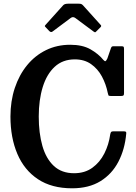

<svg xmlns="http://www.w3.org/2000/svg" viewBox="-20 -1005 736 1038"><path d="M36.5 -375Q36.5 -458.5 60 -529.2Q83.5 -600 126.5 -652.5Q169.5 -705 228.8 -734Q288 -763 359.5 -763Q426 -763 469 -738.5Q512 -714 539 -681Q546.5 -672.5 550.5 -674.5Q554.5 -676.5 560.5 -689L580 -745.5Q582.5 -751 584.8 -753Q587 -755 596 -755H636Q646 -755 648.2 -752.2Q650.5 -749.5 650.5 -739.5V-501.5Q650.5 -491.5 647.2 -488.8Q644 -486 633.5 -486H580Q568 -486 566.2 -489.8Q564.5 -493.5 562.5 -503Q553 -550.5 530.8 -591.8Q508.5 -633 472.2 -658.5Q436 -684 384.5 -684Q319 -684 275.8 -644Q232.5 -604 211 -534.2Q189.5 -464.5 189.5 -375Q189.5 -285.5 209.2 -216.2Q229 -147 271.2 -107.8Q313.5 -68.5 380.5 -68.5Q438.5 -68.5 479.2 -98Q520 -127.5 544.2 -175.5Q568.5 -223.5 576 -279Q578 -288.5 581 -291.8Q584 -295 593.5 -295H647.5Q657 -295 660.2 -292.8Q663.5 -290.5 662.5 -283Q655 -198 620.2 -131Q585.5 -64 523 -25.5Q460.5 13 369.5 13Q259.5 13 185.2 -36.2Q111 -85.5 73.8 -173Q36.5 -260.5 36.5 -375ZM246 -837.5 228 -856.5Q222.5 -862 222.2 -864Q222 -866 227.5 -872L321.5 -976.5Q329 -985 348 -985H405.5Q415.5 -985 419.8 -983Q424 -981 428.5 -976.5L524.5 -870Q530 -864.5 523.5 -858L501 -835.5Q495.5 -830 493.5 -830.2Q491.5 -830.5 485 -835L387.5 -907.5Q374.5 -917 362.5 -908L264 -834.5Q255.5 -828 246 -837.5Z"/></svg>

Font: Besley* Narrow Semi
Style: Regular
Weight: 600
Width: 4
Designer: Owen Earl
Foundry: indestructible type*
Version: Version 3.000; ttfautohint (v1.8.3)